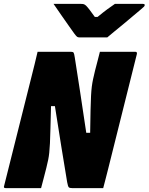

<svg xmlns="http://www.w3.org/2000/svg" viewBox="-43 -966 763 986"><path d="M168 0H-14Q-26 0 -22 -11Q13 -151 48.5 -292Q84 -433 119 -573Q127 -605 135 -637Q143 -669 150 -700H322Q332 -700 335 -695.5Q338 -691 341 -671Q353 -595 367.5 -500.5Q382 -406 400 -284H420Q421 -354 422 -399.5Q423 -445 424.5 -473.5Q426 -502 428.5 -521.5Q431 -541 435 -559.5Q439 -578 445 -603Q452 -629 458 -653Q464 -677 470 -700H652Q662 -700 660 -689Q623 -541 586 -393Q549 -245 512 -97Q506 -72 499.5 -48Q493 -24 487 0H327Q315 0 310.5 -4Q306 -8 302 -30Q288 -114 272 -212.5Q256 -311 239 -421H219Q217 -350 216 -304.5Q215 -259 213.5 -230Q212 -201 210 -182Q208 -163 204.5 -145.5Q201 -128 195 -104Q187 -74 181 -49.5Q175 -25 168 0ZM508 -774H364Q357 -774 352.5 -777.5Q348 -781 339 -793Q332 -803 313 -829.5Q294 -856 272 -888Q250 -920 232 -946H373Q384 -946 388.5 -944Q393 -942 399 -937Q406 -930 416.5 -916.5Q427 -903 444 -879Q450 -879 458 -879Q487 -903 507.5 -918Q528 -933 547 -946H691Q702 -946 700 -938Q699 -934 695 -930.5Q691 -927 675 -913Q660 -901 638 -882Q616 -863 591 -842.5Q566 -822 544 -804Q522 -786 508 -774Z"/></svg>

Font: Recursive Mn Lnr St Blk
Style: Italic
Weight: 900
Italic angle: -15°
Monospace: yes
Version: Version 1.079;hotconv 1.0.112;makeotfexe 2.5.65598; ttfautoh